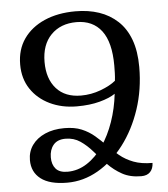

<svg xmlns="http://www.w3.org/2000/svg" viewBox="-53 -772 725 830"><g transform="rotate(-5 310.0 -357.5)"><path d="M298 -360Q342 -360 383.5 -375.5Q425 -391 449 -411Q451 -427 451.5 -445Q452 -463 452 -477Q452 -578 414 -628Q376 -678 305 -678Q236 -678 194.5 -635.5Q153 -593 153 -518Q153 -445 191 -402.5Q229 -360 298 -360ZM443 -355Q418 -338 375 -326.5Q332 -315 276 -315Q211 -315 159 -340Q107 -365 77 -410Q47 -455 47 -516Q47 -581 79.5 -627.5Q112 -674 170 -699.5Q228 -725 305 -725Q361 -725 407 -709.5Q453 -694 487.5 -662Q522 -630 540.5 -580Q559 -530 559 -461Q559 -364 530.5 -278.5Q502 -193 452.5 -128Q403 -63 339.5 -26.5Q276 10 206 10Q130 10 91.5 -19.5Q53 -49 53 -101Q53 -138 73 -166Q93 -194 129 -210Q165 -226 213 -226Q257 -226 288 -213Q319 -200 343.5 -179Q368 -158 390.5 -134.5Q413 -111 438.5 -90Q464 -69 498 -56Q532 -43 580 -43Q579 -18 565.5 -4Q552 10 527 10Q479 10 444.5 -9Q410 -28 382.5 -56.5Q355 -85 330.5 -113.5Q306 -142 278 -161Q250 -180 214 -180Q179 -180 161.5 -159Q144 -138 144 -105Q144 -74 160 -55.5Q176 -37 211 -37Q256 -37 295.5 -62.5Q335 -88 365.5 -132.5Q396 -177 416 -234.5Q436 -292 443 -355Z"/></g></svg>

Font: Noto Serif Armenian
Style: Regular
Weight: 400
Designer: Monotype Design Team
Foundry: Monotype Imaging Inc.
Version: Version 2.007